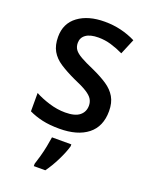

<svg xmlns="http://www.w3.org/2000/svg" viewBox="-144 -626 723 924"><g transform="rotate(20 217.5 -164.0)"><path d="M396 -151Q396 -72 344 -31Q292 10 199 10Q149 10 111.5 1.5Q74 -7 43 -22V-116Q74 -99 116 -86Q158 -73 199 -73Q249 -73 272.5 -92Q296 -111 296 -143Q296 -161 287 -176Q278 -191 254 -206Q230 -221 185 -240Q140 -261 108 -282Q76 -303 59.5 -332Q43 -361 43 -404Q43 -473 94.5 -511Q146 -549 230 -549Q274 -549 313.5 -539.5Q353 -530 389 -512L356 -433Q325 -448 293 -457.5Q261 -467 228 -467Q186 -467 164 -451.5Q142 -436 142 -409Q142 -389 152 -375Q162 -361 186.5 -347Q211 -333 255 -314Q299 -294 330.5 -273Q362 -252 379 -223Q396 -194 396 -151ZM280 71Q271 103 250 145.5Q229 188 205 221H146V209Q152 191 159.5 164.5Q167 138 172.5 110Q178 82 181 61H280Z"/></g></svg>

Font: Noto Sans Ethiopic SemiCondensed Medium
Style: Regular
Weight: 500
Width: 4
Designer: Monotype Design Team
Foundry: Monotype Imaging Inc.
Version: Version 2.102; ttfautohint (v1.8.4.7-5d5b)